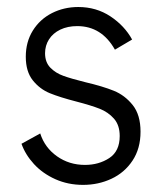

<svg xmlns="http://www.w3.org/2000/svg" viewBox="-20 -515 459 545"><path d="M41 -106.9 94.2 -136.2Q106.9 -96.2 141.6 -71.5Q176.3 -46.9 221.2 -46.9Q260.7 -46.9 290.3 -66.4Q319.8 -85.9 319.8 -128.9Q319.8 -159.7 303.5 -178.2Q287.1 -196.8 262.9 -206.3Q238.8 -215.8 197.3 -226.6Q149.9 -238.8 121.3 -250.5Q92.8 -262.2 73 -287.1Q53.2 -312 53.2 -354Q53.2 -396 73.2 -428.2Q93.3 -460.4 127.4 -477.8Q161.6 -495.1 202.1 -495.1Q253.4 -495.1 293.5 -468.5Q333.5 -441.9 355 -402.8L306.2 -374Q268.6 -440.9 199.2 -440.9Q171.9 -440.9 151.1 -430.9Q130.4 -420.9 119.1 -403.3Q107.9 -385.7 107.9 -363.8Q107.9 -338.4 122.8 -323Q137.7 -307.6 160.2 -299.6Q182.6 -291.5 222.2 -281.7Q272 -270 303.2 -257.3Q334.5 -244.6 356.7 -216.8Q378.9 -189 378.9 -141.1Q378.9 -93.3 356.2 -59.1Q333.5 -24.9 296.4 -7.6Q259.3 9.8 215.8 9.8Q173.3 9.8 137.2 -6.3Q101.1 -22.5 76.4 -49.3Q51.8 -76.2 41 -106.9Z"/></svg>

Font: Acari Sans Light
Style: Regular
Weight: 300
Designer: Alfredo Marco Pradil and Stefan Peev
Foundry: Hanken Design Co.
Version: Version 1.045;January 11, 2019;FontCreator 11.5.0.2425 64-bi